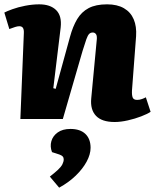

<svg xmlns="http://www.w3.org/2000/svg" viewBox="-24 -549 715 886"><path d="M671 -33Q656 -23 627.5 -12Q599 -1 566 6.5Q533 14 505 14Q446 14 419 -14.5Q392 -43 397 -95L422 -360Q425 -382 419.5 -390.5Q414 -399 404 -399Q394 -399 387.5 -392.5Q381 -386 374.5 -368Q368 -350 357 -314L266 0H70L86 -395Q87 -412 82 -420Q77 -428 65 -428Q57 -428 46 -424.5Q35 -421 19 -415L-4 -491Q7 -497 33 -506.5Q59 -516 92.5 -522.5Q126 -529 157 -529Q208 -529 235 -502.5Q262 -476 256 -422L222 -142L233 -139L299 -379Q312 -427 332 -460.5Q352 -494 385 -511.5Q418 -529 470 -529Q517 -529 548 -511Q579 -493 593 -460Q607 -427 604 -382L585 -131Q584 -109 588.5 -98.5Q593 -88 609 -88Q620 -88 631 -92Q642 -96 649 -100ZM249 317 206 266Q229 248 243.5 234.5Q258 221 264 209Q270 197 270 186Q270 178 265.5 173Q261 168 250 164L216 153Q206 127 213 102.5Q220 78 242.5 62Q265 46 301 46Q346 46 370 69Q394 92 394 133Q394 163 376 196.5Q358 230 325.5 261.5Q293 293 249 317Z"/></svg>

Font: Literata ExtraBold
Style: Italic
Weight: 800
Italic angle: -2°
Designer: Latin by Veronika Burian and Jose Scaglione. Greek by Irene Vlachou. Cyrillic by Vera Evstafieva
Foundry: TypeTogether
Version: Version 3.002